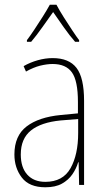

<svg xmlns="http://www.w3.org/2000/svg" viewBox="-20 -783 450 813"><path d="M203 -537Q272 -537 304 -495.5Q336 -454 336 -356V0H315L313 -96H311Q303 -69 286.5 -45Q270 -21 242.5 -5.5Q215 10 172 10Q104 10 72.5 -31Q41 -72 41 -129Q41 -208 92.5 -247.5Q144 -287 237 -296L310 -303V-351Q310 -441 284.5 -476.5Q259 -512 203 -512Q179 -512 150.5 -505Q122 -498 90 -480L80 -503Q108 -519 140 -528Q172 -537 203 -537ZM237 -273Q154 -265 111 -230.5Q68 -196 68 -129Q68 -74 95.5 -43.5Q123 -13 172 -13Q246 -13 278.5 -70.5Q311 -128 311 -220V-279ZM219 -763Q231 -740 250 -710Q269 -680 287 -653Q305 -626 315 -613V-606H298Q275 -632 250 -667.5Q225 -703 205 -732Q185 -704 159.5 -668Q134 -632 112 -606H94V-613Q107 -630 125 -657Q143 -684 161 -712.5Q179 -741 191 -763Z"/></svg>

Font: Noto Sans Georgian Condensed Thin
Style: Regular
Weight: 100
Width: 3
Designer: Monotype Design Team, Akaki Razmadze
Foundry: Google LLC
Version: Version 2.005; ttfautohint (v1.8.4.7-5d5b)